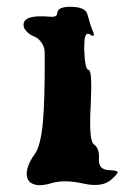

<svg xmlns="http://www.w3.org/2000/svg" viewBox="-20 -791 410 563"><path d="M76 -252Q57 -260 58.5 -284.5Q60 -309 83 -341Q99 -364 105.5 -429.5Q112 -495 111 -637Q111 -652 102 -665.5Q93 -679 80 -684Q67 -689 57.5 -699.5Q48 -710 49 -719Q50 -749 127 -742Q148 -740 148 -753Q149 -772 189.5 -771Q230 -770 236 -750Q245 -717 252 -700Q257 -689 254.5 -686.5Q252 -684 244 -690Q231 -698 228 -675Q227 -663 227 -645Q229 -586 240 -586Q251 -586 246 -482Q240 -377 256 -367Q272 -356 270 -325Q268 -293 301 -292Q324 -291 325 -286.5Q326 -282 307 -265Q280 -240 223 -253Q169 -265 131 -254Q95 -243 76 -252Z"/></svg>

Font: Daniel
Style: Regular
Weight: 400
Version: Version 1.1